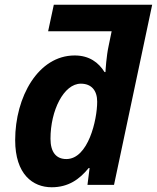

<svg xmlns="http://www.w3.org/2000/svg" viewBox="-20 -780 662 810"><path d="M198 10C268 10 315 -23 354 -71H358L349 0H461L622 -760H207L183 -648H451L438 -585C429 -544 425 -482 425 -476H421C396 -516 357 -546 295 -546C141 -546 44 -371 44 -189C44 -44 119 10 198 10ZM260 -109C217 -109 193 -138 193 -195C193 -314 249 -427 321 -427C366 -427 390 -398 390 -351C390 -274 352 -109 260 -109Z"/></svg>

Font: Noto Sans
Style: Bold Italic
Weight: 700
Italic angle: -12°
Designer: Monotype Design Team
Foundry: Monotype Imaging Inc.
Version: Version 2.013